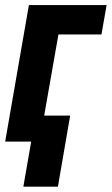

<svg xmlns="http://www.w3.org/2000/svg" viewBox="-22 -548 433 743"><path d="M390.6 -528.3 370.6 -414.6H204.1L131.3 0H-2L89.8 -528.3ZM249.5 -100.6 202.1 174.3H68.4L116.2 -100.6Z"/></svg>

Font: Roboto Condensed
Style: Bold Italic
Weight: 700
Italic angle: -12°
Designer: Christian Robertson
Foundry: Google
Version: Version 3.0